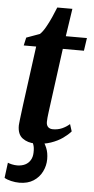

<svg xmlns="http://www.w3.org/2000/svg" viewBox="-60 -718 472 969"><g transform="rotate(5 176.0 -234.0)"><path d="M196.5 -183.5Q194 -165 192.2 -150.8Q190.5 -136.5 189.2 -125Q188 -113.5 188 -103.5Q188 -86.5 196.8 -77.8Q205.5 -69 221.5 -69Q246.5 -69 267.5 -78.2Q288.5 -87.5 305.5 -102.5L317 -66.5Q302 -49 277 -31.2Q252 -13.5 217.2 -1.5Q182.5 10.5 138.5 10.5Q100.5 10.5 74.2 -9Q48 -28.5 48.5 -73.5Q49 -78 49.5 -85Q50 -92 51.5 -103.8Q53 -115.5 55.2 -134Q57.5 -152.5 61 -180L101 -477.5H38L47 -518L114.5 -542.5Q128 -555 142 -579.5Q156 -604 168.5 -632Q181 -660 190 -683H266.5L245.5 -542.5H352.5L343 -477.5H236ZM76 214.5Q55.5 214.5 34.2 209.5Q13 204.5 0 196.5L10 119Q17.5 122.5 30.8 125.5Q44 128.5 58.5 128.5Q81 128 97.8 119.8Q114.5 111.5 124.2 95.5Q134 79.5 134.5 57Q135.5 30.5 129 14.8Q122.5 -1 117.5 -13L148.5 -15L172.5 -13Q185.5 3 195.8 27.2Q206 51.5 206 84Q206 117 191.2 147Q176.5 177 147.5 195.8Q118.5 214.5 76 214.5Z"/></g></svg>

Font: Merriweather 48pt
Style: Bold Italic
Weight: 700
Italic angle: -7.8°
Version: Version 2.101